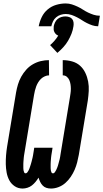

<svg xmlns="http://www.w3.org/2000/svg" viewBox="-20 -1083 598 1111"><path d="M275 8Q261 8 248.5 4Q236 0 227 -9.5Q218 -19 212.5 -30.5Q207 -42 203 -55Q195 -42 185.5 -30.5Q176 -19 164.5 -10Q153 -1 138.5 3.5Q124 8 111 8Q85 8 65 -5.5Q45 -19 34 -39.5Q23 -60 18.5 -84Q14 -108 13.5 -133Q13 -158 15 -183.5Q17 -209 21 -234L73 -548Q77 -571 84 -594.5Q91 -618 103 -639.5Q115 -661 132 -680Q149 -699 171 -711.5Q193 -724 216.5 -729.5Q240 -735 263 -735L264 -647Q252 -647 239.5 -641.5Q227 -636 217.5 -627Q208 -618 201 -606.5Q194 -595 189.5 -583Q185 -571 182 -558.5Q179 -546 177 -534L125 -219Q124 -213 123 -207Q122 -201 121 -195Q120 -189 119 -183Q118 -177 117.5 -170.5Q117 -164 116.5 -158Q116 -152 115.5 -146Q115 -140 115 -134Q115 -128 115 -122Q115 -116 115 -110Q115 -104 116 -98Q117 -92 119.5 -86Q122 -80 128 -80Q134 -80 138.5 -86Q143 -92 146 -98Q149 -104 151 -110Q153 -116 155 -122Q157 -128 159 -134.5Q161 -141 162.5 -147Q164 -153 165.5 -159Q167 -165 168.5 -171Q170 -177 171 -183.5Q172 -190 173 -196Q174 -202 175 -208Q176 -214 177 -221L178 -228H284L283 -221Q282 -214 281 -208Q280 -202 279 -196Q278 -190 277 -183.5Q276 -177 275.5 -171Q275 -165 274.5 -159Q274 -153 273.5 -146.5Q273 -140 273 -134Q273 -128 273 -122Q273 -116 273 -110Q273 -104 274 -98Q275 -92 277.5 -86Q280 -80 286 -80Q293 -80 297.5 -86.5Q302 -93 305 -99Q308 -105 310.5 -111.5Q313 -118 315 -124Q317 -130 318.5 -136.5Q320 -143 322 -149.5Q324 -156 325.5 -162.5Q327 -169 328 -175.5Q329 -182 330 -188.5Q331 -195 332 -201L384 -516Q386 -529 388 -542.5Q390 -556 390 -569Q390 -582 388 -595Q386 -608 381 -619.5Q376 -631 366.5 -639Q357 -647 343 -647V-735Q371 -735 397.5 -727.5Q424 -720 443 -703Q462 -686 473.5 -662Q485 -638 490 -611.5Q495 -585 493.5 -557Q492 -529 488 -501L436 -187Q432 -165 426.5 -143.5Q421 -122 412 -101Q403 -80 389.5 -60Q376 -40 358.5 -24.5Q341 -9 319 -0.5Q297 8 275 8ZM204 -931Q209 -958 221.5 -984Q234 -1010 256 -1028.5Q278 -1047 305.5 -1055Q333 -1063 360 -1063Q379 -1063 396 -1057.5Q413 -1052 429 -1044.5Q445 -1037 459.5 -1027.5Q474 -1018 489.5 -1010.5Q505 -1003 522 -997.5Q539 -992 558 -992L548 -931Q530 -931 514 -936.5Q498 -942 483 -949.5Q468 -957 454.5 -966Q441 -975 425.5 -983Q410 -991 394 -996.5Q378 -1002 360 -1002Q346 -1002 331.5 -997.5Q317 -993 305 -983Q293 -973 286.5 -959Q280 -945 277 -931ZM312 -777 270 -822Q284 -834 296 -848Q308 -862 317 -877Q309 -880 303.5 -885.5Q298 -891 294.5 -898Q291 -905 290.5 -913.5Q290 -922 291 -931Q293 -942 298.5 -953.5Q304 -965 313.5 -973Q323 -981 335 -984.5Q347 -988 358 -988Q369 -988 380 -984.5Q391 -981 397.5 -973Q404 -965 405.5 -953.5Q407 -942 405 -931Q402 -909 393.5 -887.5Q385 -866 373.5 -846.5Q362 -827 346 -809.5Q330 -792 312 -777Z"/></svg>

Font: Iosevka Extrabold Oblique
Style: Regular
Weight: 800
Italic angle: -9°
Monospace: yes
Designer: Belleve Invis
Foundry: Belleve Invis
Version: Version 32.5.0; ttfautohint (v1.8.4)